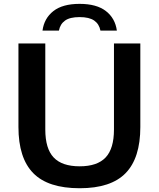

<svg xmlns="http://www.w3.org/2000/svg" viewBox="-20 -965 822 994"><path d="M75.5 -307.5V-740H214.5V-294.5Q214.5 -195.5 257.8 -149.8Q301 -104 392.5 -104Q483.5 -104 526.8 -149.8Q570 -195.5 570 -294.5V-740H706.5V-307.5Q706.5 -147 630.5 -68.8Q554.5 9.5 392.5 9.5Q228.5 9.5 152 -68.8Q75.5 -147 75.5 -307.5ZM392 -945Q480.5 -945 528.5 -907.5Q576.5 -870 585 -806.5H500Q493.5 -840.5 467.8 -858.5Q442 -876.5 392 -876.5Q342 -876.5 316.8 -858.5Q291.5 -840.5 285 -806.5H200Q208.5 -870 256.2 -907.5Q304 -945 392 -945Z"/></svg>

Font: Encode Sans Semi Expanded SmBd
Style: Regular
Weight: 600
Width: 6
Designer: Multiple Designers
Foundry: Impallari Type
Version: Version 2.000